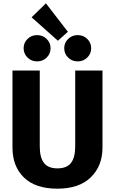

<svg xmlns="http://www.w3.org/2000/svg" viewBox="-20 -1117 691 1154"><path d="M256 -1097 388 -926 328 -872 170 -1013ZM145.5 -883Q169 -906 203 -906Q237 -906 260.5 -883Q284 -860 284 -827Q284 -794 260.5 -771Q237 -748 203 -748Q169 -748 145.5 -771Q122 -794 122 -827Q122 -860 145.5 -883ZM389.5 -883Q413 -906 447 -906Q481 -906 504.5 -883Q528 -860 528 -827Q528 -794 504.5 -771Q481 -748 447 -748Q413 -748 389.5 -771Q366 -794 366 -827Q366 -860 389.5 -883ZM596 -693V-230Q596 -120 526 -51.5Q456 17 325 17Q193 17 124 -50Q55 -117 55 -230V-693H219V-237Q219 -170 244.5 -137.5Q270 -105 325 -105Q381 -105 406.5 -137.5Q432 -170 432 -237V-693Z"/></svg>

Font: FiraGO
Style: Bold
Weight: 700
Designer: bBox Type
Foundry: bBox Type GmbH
Version: Version 1.001;PS 001.001;hotconv 1.0.88;makeotf.lib2.5.64775